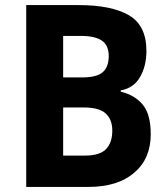

<svg xmlns="http://www.w3.org/2000/svg" viewBox="-20 -827 661 754"><path d="M289 -807Q418 -807 486.5 -767Q555 -727 555 -627Q555 -568 530 -524.5Q505 -481 454 -472V-467Q509 -454 540.5 -416Q572 -378 572 -300Q572 -204 507 -148.5Q442 -93 328 -93H83V-807ZM303 -523Q360 -523 383.5 -543.5Q407 -564 407 -607Q407 -649 380 -667.5Q353 -686 297 -686H228V-523ZM228 -405V-216H313Q372 -216 396.5 -241.5Q421 -267 421 -314Q421 -357 395.5 -381Q370 -405 308 -405Z"/></svg>

Font: Noto Sans Telugu UI SemiCondensed
Style: Bold
Weight: 700
Width: 4
Designer: Jelle Bosma - Monotype Design Team
Foundry: Monotype Imaging Inc.
Version: Version 2.005; ttfautohint (v1.8.4.7-5d5b)